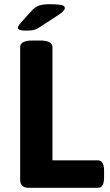

<svg xmlns="http://www.w3.org/2000/svg" viewBox="-20 -895 524 915"><path d="M103 -749Q65 -749 65 -762Q65 -766 68 -771.5Q71 -777 78 -785L132 -845Q148 -862 166 -868.5Q184 -875 218 -875Q253 -875 271 -871.5Q289 -868 289 -857Q289 -844 259 -824L173 -768Q157 -757 143 -753Q129 -749 103 -749ZM116 0Q76 0 76 -40V-670Q76 -702 136 -702H170Q230 -702 230 -670V-131H446Q476 -131 476 -81V-50Q476 0 446 0Z"/></svg>

Font: Asap
Style: Bold
Weight: 700
Designer: Pablo Cosgaya
Foundry: Omnibus-Type
Version: Version 3.001; ttfautohint (v1.8.3)